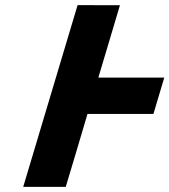

<svg xmlns="http://www.w3.org/2000/svg" viewBox="-20 -722 654 741"><path d="M442.9 -702 279.4 -702.1 69.6 -0.9H233.8L276.1 -142.1L317.6 -282.2H572.1L614 -422.5H359.5L401.5 -562.9Z"/></svg>

Font: Hussar
Style: BdSuprExtOblThree
Weight: 700
Foundry: Cannot Into Space Fonts
Version: Version 2.00